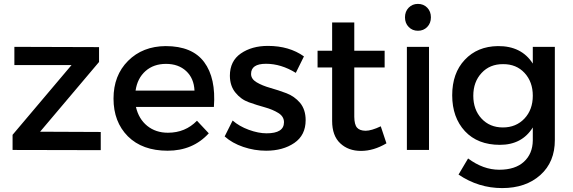

<svg xmlns="http://www.w3.org/2000/svg" viewBox="-20 -774 2958 991"><path d="M54.2 -438V-532.2L491.2 -530.8V-454.1L187 -94.2L500 -92.8V1L44.9 0V-78.1L349.1 -438Z M679.7 -306.2H983.9Q981 -370.1 940.9 -407.2Q900.9 -444.3 836.9 -444.3Q772.9 -444.3 731 -407.2Q689 -370.1 679.7 -306.2ZM565.9 -265.1Q565.9 -384.8 641.1 -460Q716.3 -535.2 835 -536.1Q972.2 -536.1 1033.7 -453.6Q1095.2 -371.1 1084 -222.2H681.6Q695.8 -160.2 739.7 -124.5Q783.7 -88.9 846.7 -88.9Q936.5 -88.9 996.6 -150.9L1057.6 -85.9Q975.6 3.9 845.2 3.9Q714.8 3.9 640.1 -70.3Q565.9 -145 565.9 -265.1Z M1356 -85.9Q1445.8 -85.9 1445.8 -143.1Q1445.8 -172.9 1416.5 -190.9Q1387.2 -209 1346.7 -220.2Q1305.7 -231.4 1264.6 -246.1Q1223.6 -260.7 1195.3 -295.9Q1167 -330.1 1166.5 -382.8Q1166.5 -459 1223.1 -498Q1279.8 -537.1 1362.8 -537.1Q1472.7 -537.1 1548.8 -482.9L1506.8 -397.9Q1430.7 -444.8 1353 -444.8Q1275.4 -444.8 1275.9 -392.1Q1275.9 -366.2 1304.7 -349.1Q1333.5 -332 1375 -320.3Q1416.5 -308.6 1458 -293Q1499.5 -277.3 1528.8 -243.2Q1557.6 -208 1557.6 -153.8Q1557.6 -76.2 1499 -36.1Q1440.4 3.9 1353.5 3.9Q1293.5 3.9 1235.8 -15.6Q1178.2 -35.2 1139.6 -69.8L1180.7 -151.9Q1214.8 -122.1 1264.2 -104Q1314 -85.9 1356 -85.9Z M1619.1 -425.8V-512.2H1694.3V-658.2H1808.6V-512.2H1965.3V-425.8H1808.6V-170.9Q1809.1 -130.9 1822.8 -115.2Q1836.4 -99.6 1866.7 -99.1Q1897 -99.1 1945.3 -122.1L1974.6 -34.2Q1908.7 4.9 1843.3 4.9Q1777.8 4.9 1736.3 -34.2Q1694.3 -73.2 1694.3 -149.9V-425.8Z M2080.1 0V-532.2H2194.3V0ZM2185.1 -734.4Q2204.1 -714.8 2204.1 -684.6Q2204.1 -654.3 2185.1 -634.8Q2166 -615.2 2137.2 -615.2Q2108.4 -615.2 2089.4 -634.8Q2070.3 -654.3 2070.3 -684.6Q2070.3 -714.8 2089.4 -734.4Q2108.4 -753.9 2137.2 -753.9Q2166 -753.9 2185.1 -734.4Z M2687 -162.1Q2730 -208 2730 -279.8Q2730 -351.6 2687.5 -397.5Q2645 -443.4 2576.7 -442.9Q2508.3 -443.4 2465.8 -397.5Q2422.9 -351.6 2422.9 -279.8Q2422.9 -208 2465.3 -162.1Q2507.8 -116.2 2575.7 -116.2Q2643.6 -116.2 2687 -162.1ZM2378.9 -465.3Q2443.8 -534.7 2549.8 -536.1Q2671.9 -537.1 2730 -445.8V-532.2H2843.8V-51.8Q2844.2 62 2769 129.4Q2693.8 196.8 2571.8 196.8Q2449.7 196.8 2346.7 127L2396 43.9Q2474.1 102.1 2556.6 102.1Q2639.2 102.1 2684.1 61Q2729 20 2730 -48.8V-116.2Q2674.3 -26.4 2560.1 -26.4Q2445.8 -26.4 2379.9 -96.7Q2314 -168 2314 -282.2Q2314 -396.5 2378.9 -465.3Z"/></svg>

Font: TruenoRg
Style: Book
Weight: 400
Designer: Julieta Ulanovsky
Foundry: Julieta Ulanovsky
Version: Version 3.001b